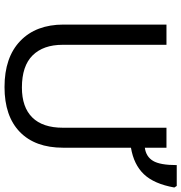

<svg xmlns="http://www.w3.org/2000/svg" viewBox="4 -804 810 858"><g transform="rotate(90 409.0 -375.0)"><path d="M640.1 -713.9V-617.2Q680.2 -622.6 699 -654.1Q717.8 -685.5 717.8 -759.8H811L817.9 -749Q801.8 -658.7 758.8 -613.3Q715.8 -567.9 640.1 -555.2V-252Q640.1 -127 569.6 -58.6Q499 9.8 369.1 9.8Q236.3 9.8 163.1 -60.5Q89.8 -130.9 89.8 -253.9V-713.9H180.2V-250Q180.2 -163.6 227.5 -115.7Q274.9 -67.9 371.1 -67.9Q459 -67.9 504.9 -114.3Q550.8 -160.6 550.8 -251V-713.9Z"/></g></svg>

Font: NotoPenekeko
Style: Regular
Weight: 400
Designer: Monotype Design team
Foundry: Monotype Imaging Inc.
Version: Version 1.04